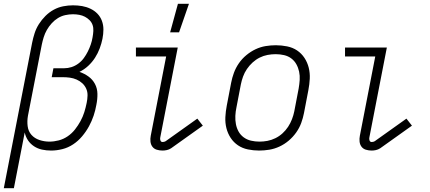

<svg xmlns="http://www.w3.org/2000/svg" viewBox="-44 -780 2264 1010"><path d="M-24 210 125 -555Q130 -580 138 -605Q146 -630 160.5 -653Q175 -676 195 -696Q215 -716 239 -729Q263 -742 289 -747Q315 -752 340 -752Q365 -752 388 -748Q411 -744 432 -734Q453 -724 468.5 -708Q484 -692 492 -670.5Q500 -649 500 -625Q500 -601 495 -576Q490 -551 480.5 -525.5Q471 -500 456 -476.5Q441 -453 420 -433.5Q399 -414 374 -402Q400 -393 421.5 -377.5Q443 -362 455.5 -338.5Q468 -315 468.5 -286.5Q469 -258 463 -229Q458 -200 448.5 -171.5Q439 -143 424 -115.5Q409 -88 388 -63Q367 -38 340.5 -20.5Q314 -3 284 4.5Q254 12 225 12Q200 12 177 7Q154 2 135 -10.5Q116 -23 103.5 -41.5Q91 -60 86 -83L29 210ZM216 -35Q240 -35 265 -41.5Q290 -48 312 -63Q334 -78 350.5 -99Q367 -120 379.5 -143Q392 -166 399.5 -190Q407 -214 412 -239Q416 -258 416.5 -277.5Q417 -297 409.5 -313.5Q402 -330 389 -342Q376 -354 359 -361.5Q342 -369 323.5 -371.5Q305 -374 285 -374H228L237 -421H294Q313 -421 332 -427Q351 -433 368 -445.5Q385 -458 397 -474.5Q409 -491 418 -509Q427 -527 433.5 -546Q440 -565 443 -584Q446 -600 447 -617Q448 -634 443 -648.5Q438 -663 427 -674Q416 -685 402.5 -692Q389 -699 373 -702Q357 -705 340 -705Q320 -705 299.5 -700.5Q279 -696 261 -685Q243 -674 228 -657.5Q213 -641 202.5 -622.5Q192 -604 186 -584.5Q180 -565 176 -546L103 -171Q98 -143 101.5 -116Q105 -89 121.5 -70.5Q138 -52 163.5 -43.5Q189 -35 216 -35Z M811 12Q795 12 780.5 7.5Q766 3 757.5 -8.5Q749 -20 747.5 -35.5Q746 -51 749 -66L830 -483H671V-530H891L799 -57Q797 -49 800 -41Q803 -33 811 -33Q815 -33 819.5 -34Q824 -35 827 -37L994 -156L1023 -119L856 0Q845 7 833.5 9.5Q822 12 811 12Z M851 -610 892 -760H950L898 -610Z M1319 12Q1289 12 1260 6Q1231 0 1208 -15.5Q1185 -31 1169.5 -54.5Q1154 -78 1147 -106Q1140 -134 1141.5 -164Q1143 -194 1149 -225L1172 -345Q1177 -371 1186.5 -397Q1196 -423 1212.5 -447Q1229 -471 1252 -490Q1275 -509 1300.5 -521Q1326 -533 1353 -537.5Q1380 -542 1407 -542Q1437 -542 1466.5 -536Q1496 -530 1519 -514.5Q1542 -499 1557.5 -475.5Q1573 -452 1580 -424Q1587 -396 1585.5 -366Q1584 -336 1578 -305L1555 -185Q1550 -159 1540.5 -133Q1531 -107 1514 -83Q1497 -59 1474.5 -40Q1452 -21 1426 -9Q1400 3 1373 7.5Q1346 12 1319 12ZM1321 -35Q1342 -35 1363 -39Q1384 -43 1404.5 -53Q1425 -63 1442 -78.5Q1459 -94 1471.5 -113Q1484 -132 1492 -153Q1500 -174 1504 -194L1527 -314Q1531 -337 1532.5 -359.5Q1534 -382 1529.5 -403Q1525 -424 1515 -442Q1505 -460 1488.5 -472.5Q1472 -485 1450.5 -490Q1429 -495 1406 -495Q1385 -495 1363.5 -491Q1342 -487 1322 -477Q1302 -467 1285 -451.5Q1268 -436 1255 -417Q1242 -398 1234.5 -377Q1227 -356 1223 -336L1200 -216Q1195 -193 1194 -170.5Q1193 -148 1197 -127Q1201 -106 1211 -88Q1221 -70 1238 -57.5Q1255 -45 1276.5 -40Q1298 -35 1321 -35Z M1911 12Q1895 12 1880.5 7.5Q1866 3 1857.5 -8.5Q1849 -20 1847.5 -35.5Q1846 -51 1849 -66L1930 -483H1771V-530H1991L1899 -57Q1897 -49 1900 -41Q1903 -33 1911 -33Q1915 -33 1919.5 -34Q1924 -35 1927 -37L2094 -156L2123 -119L1956 0Q1945 7 1933.5 9.5Q1922 12 1911 12Z"/></svg>

Font: Lode Dark Term
Style: Italic
Weight: 400
Italic angle: -11°
Monospace: yes
Designer: Belleve Invis
Foundry: Belleve Invis
Version: Version 29.2.0